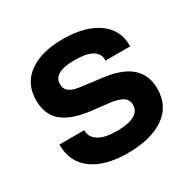

<svg xmlns="http://www.w3.org/2000/svg" viewBox="-125 -649 775 778"><g transform="rotate(-30 262.5 -260.0)"><path d="M37.1 -160.2V-163.1H153.3V-161.1Q153.3 -129.9 182.1 -111.8Q210.9 -93.8 267.6 -93.8Q320.3 -93.8 348.1 -108.9Q376 -124 376 -153.3Q376 -177.7 356.4 -190.4Q336.9 -203.1 293 -208L215.8 -216.8Q127.9 -227.5 86.4 -263.2Q44.9 -298.8 44.9 -365.2Q44.9 -442.4 103 -484.4Q161.1 -526.4 261.7 -526.4Q365.2 -526.4 424.8 -484.4Q484.4 -442.4 484.4 -368.2V-364.3H369.1V-367.2Q369.1 -397.5 342.3 -413.1Q315.4 -428.7 260.7 -428.7Q210 -428.7 185.5 -414.6Q161.1 -400.4 161.1 -373Q161.1 -350.6 178.2 -337.9Q195.3 -325.2 235.4 -321.3L318.4 -310.5Q408.2 -300.8 451.2 -263.2Q494.1 -225.6 494.1 -161.1Q494.1 -80.1 431.6 -37.1Q369.1 5.9 260.7 5.9Q155.3 5.9 96.2 -37.6Q37.1 -81.1 37.1 -160.2Z"/></g></svg>

Font: Dinish Expanded
Style: Bold
Weight: 700
Width: 7
Designer: Charles Nix
Foundry: Playbeing
Version: Version 2.005; ttfautohint (v1.8.3)